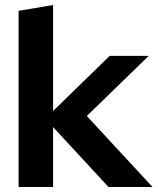

<svg xmlns="http://www.w3.org/2000/svg" viewBox="-20 -743 626 763"><path d="M54 0V-700L191 -723V-302L416 -521H571L325 -282L586 0H411L191 -238V0Z"/></svg>

Font: Red Hat Display
Style: Bold
Weight: 700
Designer: Pentagram, MCKL
Foundry: Pentagram, MCKL
Version: Version 1.023; ttfautohint (v1.8.3)